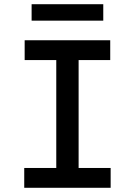

<svg xmlns="http://www.w3.org/2000/svg" viewBox="-20 -891 640 911"><path d="M95 0V-94H247V-606H97V-700H503V-606H353V-94H505V0ZM130 -793V-871H470V-793Z"/></svg>

Font: DM Mono Medium
Style: Regular
Weight: 500
Designer: Colophon Foundry
Foundry: Colophon Foundry
Version: Version 1.000; ttfautohint (v1.8.2.53-6de2)